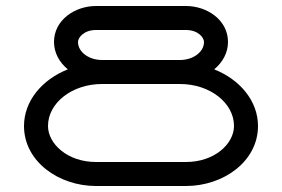

<svg xmlns="http://www.w3.org/2000/svg" viewBox="-20 -620 940 640"><path d="M694 -388.8C722.4 -412.3 740 -444.5 740 -480C740 -553.8 669.7 -600 600 -600H300C230.3 -600 160 -553.8 160 -480C160 -444.5 177.6 -412.3 206 -388.8C119.6 -354.6 60 -282.9 60 -200C60 -82.1 175.1 0 300 0H600C724.9 0 840 -82.1 840 -200C840 -282.9 780.4 -354.6 694 -388.8ZM320 -420C275.8 -420 240 -446.9 240 -480C240 -494.5 259.3 -520 300 -520H600C640.7 -520 660 -494.5 660 -480C660 -446.9 624.2 -420 580 -420ZM320 -340H580C679.4 -340 760 -277.3 760 -200C760 -141.3 695.9 -80 600 -80H300C204.1 -80 140 -141.3 140 -200C140 -277.3 220.6 -340 320 -340Z"/></svg>

Font: KetosagCBd
Style: Regular
Weight: 500
Designer: gluk
Foundry: gluk
Version: Version 00.0024